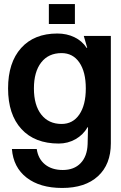

<svg xmlns="http://www.w3.org/2000/svg" viewBox="-20 -698 599 951"><path d="M288 233Q178 233 112 182Q46 131 39 40H162Q169 89 203 116.5Q237 144 291 144Q347 144 379.5 110Q412 76 414 16L416 -68H414Q392 -30 354 -8.5Q316 13 271 13Q152 13 86 -59Q20 -131 20 -260Q20 -388 84.5 -460Q149 -532 264 -532Q311 -532 349 -513.5Q387 -495 409 -461H412L395 -520H529V12Q529 116 465.5 174.5Q402 233 288 233ZM285 -84Q341 -84 373 -131Q405 -178 405 -260Q405 -342 373 -388.5Q341 -435 285 -435Q220 -435 184 -388.5Q148 -342 148 -260Q148 -177 184.5 -130.5Q221 -84 285 -84ZM351 -678V-579H222V-678Z"/></svg>

Font: Non Bureau Medium
Style: Regular
Weight: 500
Designer: Jona Saucedo
Foundry: Non Foundry
Version: Version 1.000; ttfautohint (v1.8.4)